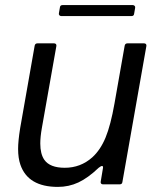

<svg xmlns="http://www.w3.org/2000/svg" viewBox="-20 -723 618 753"><path d="M60 -77Q51 -103 51 -139Q51 -170 59 -220L116 -544Q118 -553 127 -553H192Q197 -553 199.5 -550Q202 -547 201 -542L144 -220Q138 -186 138 -160Q138 -119 154 -96Q176 -65 234 -65Q296 -65 342 -106Q374 -135 394 -183.5Q414 -232 429 -317L469 -544Q471 -553 480 -553H545Q550 -553 552.5 -550Q555 -547 554 -542L460 -9Q459 0 449 0H384Q379 0 376.5 -3Q374 -6 375 -11L384 -65V-67Q384 -72 380 -72Q376 -72 367 -65Q325 -25 287.5 -7.5Q250 10 207 10Q90 10 60 -77ZM220 -660Q216 -660 213 -663Q210 -666 211 -671L215 -694Q216 -703 225 -703H501Q505 -703 508 -700Q511 -697 510 -692L506 -669Q505 -660 496 -660Z"/></svg>

Font: Open Sauce Two
Style: Italic
Weight: 400
Italic angle: -10°
Designer: Alfredo Marco Pradil
Foundry: Creative Sauce Fz LLC
Version: Version 1.477